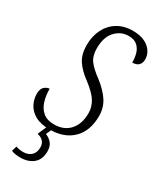

<svg xmlns="http://www.w3.org/2000/svg" viewBox="-237 -798 920 1108"><g transform="rotate(30 222.5 -244.5)"><path d="M169 10Q109 10 72.5 -10.5Q36 -31 19 -63.5Q2 -96 2 -133Q2 -164 17.5 -178.5Q33 -193 52 -194Q52 -149 63.5 -111.5Q75 -74 102 -51Q129 -28 176 -28Q242 -28 279.5 -70Q317 -112 317 -183Q317 -223 296 -259Q275 -295 212 -343Q165 -377 138 -417Q111 -457 111 -520Q111 -578 134 -624.5Q157 -671 200 -697.5Q243 -724 301 -724Q369 -724 407 -692.5Q445 -661 445 -615Q445 -591 431 -577Q417 -563 389 -563Q390 -589 383 -617.5Q376 -646 355.5 -666Q335 -686 295 -686Q244 -686 207.5 -646.5Q171 -607 171 -532Q171 -482 194 -451Q217 -420 268 -383Q323 -340 350.5 -297Q378 -254 378 -200Q378 -101 322 -45.5Q266 10 169 10ZM102 235Q89 235 73 233Q57 231 43 225L53 191Q78 199 102 199Q134 199 154.5 180.5Q175 162 175 126Q175 101 160.5 86Q146 71 122 66L154 -9H187L164 43Q190 53 206 73Q222 93 222 125Q222 180 189 207.5Q156 235 102 235Z"/></g></svg>

Font: Noto Serif ExtraCondensed Light
Style: Italic
Weight: 300
Width: 2
Italic angle: -12°
Designer: Monotype Design Team
Foundry: Monotype Imaging Inc.
Version: Version 2.014; ttfautohint (v1.8.4.7-5d5b)